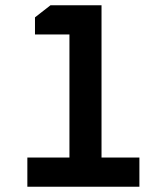

<svg xmlns="http://www.w3.org/2000/svg" viewBox="-20 -710 618 730"><path d="M84 0V-111H244V-579H113V-644L172 -690H366V-111H510V0Z"/></svg>

Font: Oxanium SemiBold
Style: Regular
Weight: 600
Designer: Severin Meyer
Version: Version 2.000